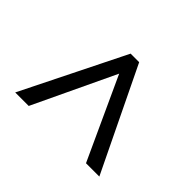

<svg xmlns="http://www.w3.org/2000/svg" viewBox="-101 -891 794 794"><g transform="rotate(45 296.0 -493.5)"><path d="M273 -719H323L541 -268H463L298 -627L128 -268H49Z"/></g></svg>

Font: uoriya85
Style: Book
Weight: 400
Designer: Jelle Bosma - Monotype Design Team
Foundry: Monotype Imaging Inc.
Version: Version 2.003